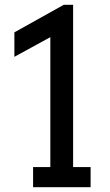

<svg xmlns="http://www.w3.org/2000/svg" viewBox="-20 -781 459 801"><path d="M285 -84H358V0H118V-84H190V-626L40 -544V-646L246 -761H285Z"/></svg>

Font: Arvo
Style: Regular
Weight: 400
Designer: Anton Koovit (Cyrillic Expansion: Cyreal)
Foundry: Anton Koovit, Yassin Baggar
Version: Version 3.000